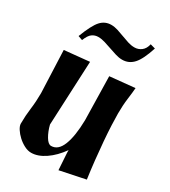

<svg xmlns="http://www.w3.org/2000/svg" viewBox="-209 -951 952 1075"><g transform="rotate(30 267.5 -413.5)"><path d="M33 -100Q33 -151 39.5 -200.5Q46 -250 46 -304L35 -577L196 -593L177 -177Q187 -137 205 -106.5Q223 -76 242 -76Q287 -76 310 -134Q333 -192 335 -296L329 -577L490 -593Q488 -564 482 -519Q476 -474 476 -421Q476 -393 478 -346.5Q480 -300 484.5 -245Q489 -190 495.5 -129.5Q502 -69 510 -13L346 21L339 -88V-105Q300 -50 253.5 -18.5Q207 13 164 13Q142 13 119 1Q96 -11 77 -28.5Q58 -46 45.5 -65.5Q33 -85 33 -100ZM370 -787Q395 -787 414.5 -802Q434 -817 441 -848L473 -839Q447 -758 417.5 -725.5Q388 -693 345 -693Q324 -693 301.5 -700Q279 -707 256 -715Q233 -723 210.5 -730Q188 -737 167 -737Q145 -737 127.5 -724.5Q110 -712 96 -676L68 -686Q101 -772 128.5 -802Q156 -832 196 -832Q217 -832 239 -825Q261 -818 283 -809.5Q305 -801 327 -794Q349 -787 370 -787Z"/></g></svg>

Font: Trickster
Style: Regular
Weight: 400
Designer: Jean-Baptiste Morizot
Foundry: Jean-Baptiste Morizot
Version: Version 2.000;PS 2.0;hotconv 1.0.88;makeotf.lib2.5.647800